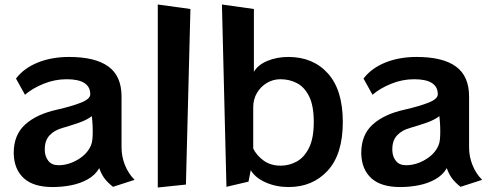

<svg xmlns="http://www.w3.org/2000/svg" viewBox="-20 -820 2186 853"><path d="M482 10Q457 -10 443.5 -28.5Q430 -47 421 -73Q403 -42 370 -23.5Q337 -5 296.5 3Q256 11 214 11Q129 11 86 -28Q43 -67 41 -137V-141Q41 -221 92 -267Q143 -313 234 -333Q296 -347 338.5 -363.5Q381 -380 381 -401Q381 -468 276 -468Q223 -468 173 -447.5Q123 -427 91 -399L51 -471Q86 -517 147.5 -542Q209 -567 287 -567Q403 -567 461.5 -524.5Q520 -482 520 -391V-164Q520 -125 535 -87Q550 -49 578 -21ZM179 -151Q180 -124 195 -105Q210 -86 240 -86Q284 -86 326 -111Q368 -136 384 -174Q389 -185 390.5 -201.5Q392 -218 392 -236Q392 -262 390 -283Q388 -304 388 -304Q366 -287 331.5 -275Q297 -263 259 -252Q222 -242 200.5 -219Q179 -196 179 -158Z M681 13V-800L826 -780L806 0Z M986 10 966 -800 1108 -780V-501Q1126 -532 1168 -549.5Q1210 -567 1261 -567Q1371 -567 1437 -493.5Q1503 -420 1503 -278Q1503 -135 1436 -62Q1369 11 1262 11Q1207 11 1160.5 -9.5Q1114 -30 1094 -64L1084 -13ZM1105 -160Q1121 -128 1152 -106Q1183 -84 1227 -84Q1265 -84 1298.5 -102.5Q1332 -121 1353 -163.5Q1374 -206 1374 -278Q1374 -349 1354 -390.5Q1334 -432 1300.5 -450Q1267 -468 1226 -468Q1193 -468 1165.5 -451.5Q1138 -435 1121.5 -407Q1105 -379 1105 -343Z M2026 10Q2001 -10 1987.5 -28.5Q1974 -47 1965 -73Q1947 -42 1914 -23.5Q1881 -5 1840.5 3Q1800 11 1758 11Q1673 11 1630 -28Q1587 -67 1585 -137V-141Q1585 -221 1636 -267Q1687 -313 1778 -333Q1840 -347 1882.5 -363.5Q1925 -380 1925 -401Q1925 -468 1820 -468Q1767 -468 1717 -447.5Q1667 -427 1635 -399L1595 -471Q1630 -517 1691.5 -542Q1753 -567 1831 -567Q1947 -567 2005.5 -524.5Q2064 -482 2064 -391V-164Q2064 -125 2079 -87Q2094 -49 2122 -21ZM1723 -151Q1724 -124 1739 -105Q1754 -86 1784 -86Q1828 -86 1870 -111Q1912 -136 1928 -174Q1933 -185 1934.5 -201.5Q1936 -218 1936 -236Q1936 -262 1934 -283Q1932 -304 1932 -304Q1910 -287 1875.5 -275Q1841 -263 1803 -252Q1766 -242 1744.5 -219Q1723 -196 1723 -158Z"/></svg>

Font: RocknRoll One
Style: Regular
Weight: 400
Designer: Fontworks Inc.
Foundry: Fontworks Inc.
Version: Version 1.100